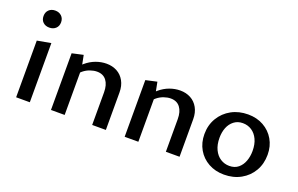

<svg xmlns="http://www.w3.org/2000/svg" viewBox="-82 -970 2027 1305"><g transform="rotate(20 932.0 -317.0)"><path d="M85 0V-410L184 -428V0ZM134 -522Q106 -522 88.5 -538.5Q71 -555 71 -583Q71 -611 88.5 -628Q106 -645 134 -645Q162 -645 180 -628Q198 -611 198 -583Q198 -555 180 -538.5Q162 -522 134 -522Z M635 0V-236Q635 -290 611.5 -321Q588 -352 543 -352Q520 -352 494 -343Q468 -334 446.5 -316.5Q425 -299 410 -272L378 -297Q404 -340 437.5 -368.5Q471 -397 509 -411Q547 -425 586 -425Q628 -425 661.5 -407Q695 -389 714.5 -354Q734 -319 734 -271V0ZM337 0V-410L418 -428L436 -337V0Z M1168 0V-236Q1168 -290 1144.5 -321Q1121 -352 1076 -352Q1053 -352 1027 -343Q1001 -334 979.5 -316.5Q958 -299 943 -272L911 -297Q937 -340 970.5 -368.5Q1004 -397 1042 -411Q1080 -425 1119 -425Q1161 -425 1194.5 -407Q1228 -389 1247.5 -354Q1267 -319 1267 -271V0ZM870 0V-410L951 -428L969 -337V0Z M1591 11Q1528 11 1478.5 -16.5Q1429 -44 1401 -92.5Q1373 -141 1373 -203Q1373 -269 1404 -320.5Q1435 -372 1488 -401Q1541 -430 1608 -430Q1671 -430 1720 -402.5Q1769 -375 1797 -327Q1825 -279 1825 -217Q1825 -151 1795 -99.5Q1765 -48 1712 -18.5Q1659 11 1591 11ZM1605 -57Q1644 -57 1669.5 -78Q1695 -99 1707.5 -133Q1720 -167 1720 -206Q1720 -255 1703.5 -290Q1687 -325 1658.5 -343.5Q1630 -362 1594 -362Q1557 -362 1530.5 -341.5Q1504 -321 1491 -288Q1478 -255 1478 -214Q1478 -165 1495 -129.5Q1512 -94 1541 -75.5Q1570 -57 1605 -57Z"/></g></svg>

Font: Ysabeau Infant SemiBold
Style: Regular
Weight: 600
Designer: Christian Thalmann (Catharsis Fonts)
Version: Version 2.002; featfreeze: ss01,ss02,lnum